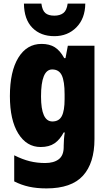

<svg xmlns="http://www.w3.org/2000/svg" viewBox="-20 -807 600 1067"><path d="M211 -563Q255 -563 284.5 -544.5Q314 -526 337 -484H344L357 -553H505V-34Q505 99 441 169.5Q377 240 238 240Q184 240 141 230.5Q98 221 59 201V56Q105 79 145.5 89Q186 99 231 99Q279 99 306.5 78Q334 57 334 10V3Q334 -12 335.5 -33Q337 -54 340 -71H334Q313 -31 283 -10.5Q253 10 206 10Q128 10 81.5 -65Q35 -140 35 -273Q35 -410 82 -486.5Q129 -563 211 -563ZM270 -421Q208 -421 208 -271Q208 -132 271 -132Q308 -132 323.5 -162Q339 -192 339 -256V-283Q339 -355 323.5 -388Q308 -421 270 -421ZM454 -787Q453 -704 404.5 -655Q356 -606 282 -606Q206 -606 160 -652.5Q114 -699 113 -787H210Q215 -749 232 -734.5Q249 -720 282 -720Q313 -720 332 -734.5Q351 -749 356 -787Z"/></svg>

Font: Noto Sans Tamil Condensed Black
Style: Regular
Weight: 900
Width: 3
Designer: Jelle Bosma - Monotype Design Team
Foundry: Monotype Imaging Inc.
Version: Version 2.004; ttfautohint (v1.8.4.7-5d5b)